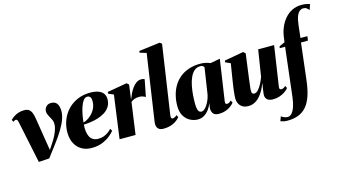

<svg xmlns="http://www.w3.org/2000/svg" viewBox="-115 -1229 3353 1892"><g transform="rotate(-15 1561.0 -283.0)"><path d="M53.5 -421.5Q50 -437.5 45 -443.8Q40 -450 31.5 -450Q25 -450 18.8 -447Q12.5 -444 4 -437L-6.5 -459.5Q9 -475 29.2 -488.8Q49.5 -502.5 75.8 -511.2Q102 -520 135 -520Q164 -520 181.8 -508Q199.5 -496 209.5 -472.8Q219.5 -449.5 225 -415L264.5 -167L280.5 -70L247.5 -27L325 -145.5Q343.5 -174 358 -203.8Q372.5 -233.5 380.8 -261.5Q389 -289.5 389 -312Q389 -338 376.8 -361.8Q364.5 -385.5 352.2 -408.2Q340 -431 340 -453.5Q340 -480 358.8 -500.2Q377.5 -520.5 407 -520.5Q441.5 -520.5 459 -504.5Q476.5 -488.5 482.5 -464.8Q488.5 -441 488.5 -417.5Q488.5 -381.5 473.8 -337.8Q459 -294 425 -237Q391 -180 332.5 -103.5L251.5 3L143.5 10L112 -141.5Z M921 -100.5Q907 -81 875.2 -54.5Q843.5 -28 795.8 -8Q748 12 686 12Q635 12 597.8 -5.5Q560.5 -23 536.8 -52.2Q513 -81.5 501.5 -118Q490 -154.5 490 -192.5Q490 -263.5 513.5 -323.2Q537 -383 579.8 -426.8Q622.5 -470.5 680.2 -494.8Q738 -519 806 -519Q861 -519 894.2 -505.2Q927.5 -491.5 942.5 -468Q957.5 -444.5 957.5 -414.5Q957.5 -369.5 937.2 -337.8Q917 -306 884 -285.5Q851 -265 812.2 -253.2Q773.5 -241.5 735.2 -236.5Q697 -231.5 667.5 -230.5Q664.5 -196 668 -164.8Q671.5 -133.5 683 -109.8Q694.5 -86 716 -72.2Q737.5 -58.5 770.5 -58.5Q801 -58.5 826.8 -68Q852.5 -77.5 872.8 -92.5Q893 -107.5 907 -123ZM769.5 -488Q747 -488 729.8 -465Q712.5 -442 700.2 -405.8Q688 -369.5 680.2 -328.5Q672.5 -287.5 669.5 -251.5Q684.5 -255 703 -264.8Q721.5 -274.5 740.2 -290Q759 -305.5 774.8 -326.2Q790.5 -347 800.2 -372.8Q810 -398.5 810 -429Q810 -464.5 798.5 -476.2Q787 -488 769.5 -488Z M970 0 1030 -440 976.5 -463.5 979 -480.5 1179 -515.5 1200 -496.5 1188 -406 1180 -346.5Q1190.5 -374.5 1204.5 -404Q1218.5 -433.5 1236.8 -458.8Q1255 -484 1277.8 -499.8Q1300.5 -515.5 1327.5 -515.5Q1341.5 -515.5 1350 -512.8Q1358.5 -510 1362 -507.5L1328 -334.5Q1325 -338.5 1305.5 -346.2Q1286 -354 1264 -354Q1250.5 -354 1238.2 -352Q1226 -350 1215.2 -346.2Q1204.5 -342.5 1195.2 -337Q1186 -331.5 1178.5 -324.5L1133 0Z M1513 -92.5Q1513 -74 1517.2 -68.5Q1521.5 -63 1529 -63Q1537.5 -63 1549 -67.8Q1560.5 -72.5 1573 -85L1585.5 -60.5Q1564.5 -36.5 1538.5 -20.2Q1512.5 -4 1481.8 4Q1451 12 1415.5 12Q1395 12 1379.2 5Q1363.5 -2 1354.8 -17Q1346 -32 1346 -56Q1346 -60.5 1347 -68.2Q1348 -76 1349.2 -85.8Q1350.5 -95.5 1352 -105L1448 -752.5L1381 -773L1383.5 -790L1596.5 -817L1618 -801.5Z M2067.5 -92.5Q2065.5 -74.5 2070 -68.8Q2074.5 -63 2083 -63Q2094.5 -63 2104.8 -68Q2115 -73 2126.5 -85.5L2139 -60.5Q2123.5 -41.5 2100.5 -25Q2077.5 -8.5 2047.8 1.5Q2018 11.5 1981.5 11.5Q1936 11.5 1920.8 -14.8Q1905.5 -41 1909.5 -70L1916.5 -118Q1908 -90 1887.8 -60Q1867.5 -30 1837.2 -9.2Q1807 11.5 1768 11.5Q1728 11.5 1690.2 -7.8Q1652.5 -27 1628.2 -67Q1604 -107 1604 -170Q1604 -226 1617 -277.2Q1630 -328.5 1655.8 -371.5Q1681.5 -414.5 1720.5 -446.2Q1759.5 -478 1811.8 -495.8Q1864 -513.5 1929 -513.5Q1960.5 -513.5 1984.8 -507.5Q2009 -501.5 2031 -493L2129.5 -511ZM1962 -467.5Q1960.5 -475 1951.2 -482.5Q1942 -490 1924.5 -490Q1887.5 -490 1862 -467.8Q1836.5 -445.5 1820 -408.2Q1803.5 -371 1794.5 -326Q1785.5 -281 1782 -234.8Q1778.5 -188.5 1778.5 -149Q1778.5 -107.5 1784.8 -87.2Q1791 -67 1801 -60.5Q1811 -54 1821.5 -54Q1835 -54 1849.5 -65.2Q1864 -76.5 1877.8 -96.5Q1891.5 -116.5 1903 -142.8Q1914.5 -169 1921 -198.5Z M2282.5 13Q2245.5 13 2221.8 -2.2Q2198 -17.5 2186.5 -41.8Q2175 -66 2175 -93.5Q2175 -109 2176.8 -128.8Q2178.5 -148.5 2181 -170.5Q2183.5 -192.5 2186.8 -214.2Q2190 -236 2193 -255.5L2222.5 -440L2170.5 -463.5L2173 -480.5L2368.5 -515.5L2389.5 -496L2361.5 -285.5Q2358.5 -264.5 2355.5 -240Q2352.5 -215.5 2349.8 -193Q2347 -170.5 2345.2 -153.8Q2343.5 -137 2343.5 -131Q2343.5 -119 2345.2 -110.2Q2347 -101.5 2352.8 -96.5Q2358.5 -91.5 2370 -91.5Q2391 -91.5 2411.2 -114.2Q2431.5 -137 2448.5 -170Q2465.5 -203 2476 -233.5L2518.5 -502.5H2681L2619.5 -91Q2617.5 -75.5 2624.2 -69.2Q2631 -63 2638 -63Q2647.5 -63 2659.8 -68.8Q2672 -74.5 2682 -85.5L2694.5 -60.5Q2678 -40 2653 -23.8Q2628 -7.5 2598 2Q2568 11.5 2536 11.5Q2495 11.5 2475.5 -5.5Q2456 -22.5 2456 -53Q2456 -59 2457.5 -71.5Q2459 -84 2461.2 -100Q2463.5 -116 2466.2 -133.8Q2469 -151.5 2471.5 -168H2469.5Q2458.5 -135 2441 -102.8Q2423.5 -70.5 2400 -44.2Q2376.5 -18 2347 -2.5Q2317.5 13 2282.5 13Z M2795.5 -561.5Q2802 -607.5 2821 -652.5Q2840 -697.5 2871 -734.2Q2902 -771 2945.2 -793Q2988.5 -815 3044 -815Q3070.5 -815 3091 -811Q3111.5 -807 3128 -801L3109 -746Q3095.5 -760.5 3084.2 -769.2Q3073 -778 3049.5 -778Q3032 -778 3014.8 -765.2Q2997.5 -752.5 2984.2 -720.2Q2971 -688 2964.5 -630L2950 -502.5H3020.5L3014.5 -458.5H2943.5L2899.5 -83Q2889 5.5 2867.8 69Q2846.5 132.5 2812.5 172.8Q2778.5 213 2729.8 232.2Q2681 251.5 2616 251.5Q2593.5 251.5 2577.2 247.5Q2561 243.5 2546.5 238.5L2563 193Q2574 200.5 2584.5 206Q2595 211.5 2605.8 214.2Q2616.5 217 2627.5 217Q2651.5 217 2670.5 196Q2689.5 175 2703 135.2Q2716.5 95.5 2723 40.5L2781.5 -458.5H2726.5L2730.5 -477L2787 -502.5Z"/></g></svg>

Font: Merriweather 144pt Black
Style: Italic
Weight: 900
Italic angle: -7.8°
Version: Version 2.101